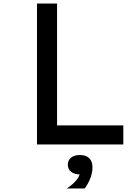

<svg xmlns="http://www.w3.org/2000/svg" viewBox="-20 -820 790 1090"><path d="M190 -800H304V-108H680V0H190ZM365 115Q365 90 383.5 75Q402 60 433 60Q464 60 482.5 75Q501 90 501 115Q501 140 482.5 155Q464 170 433 170Q402 170 383.5 155Q365 140 365 115ZM433 162V60Q468 60 486.5 78Q505 96 505 130Q505 159 493.5 190Q482 221 461 250H359Q394 227 413.5 203Q433 179 433 162Z"/></svg>

Font: Martian Mono sWd Rg
Style: Regular
Weight: 400
Width: 6
Monospace: yes
Designer: Roman Shamin
Foundry: Evil Martians
Version: Version 1.000